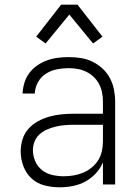

<svg xmlns="http://www.w3.org/2000/svg" viewBox="-20 -785 590 817"><path d="M233 12Q201 12 169.5 4Q138 -4 114.5 -25.5Q91 -47 79.5 -78Q68 -109 68 -141Q68 -167 76 -192.5Q84 -218 101.5 -237.5Q119 -257 142.5 -269.5Q166 -282 191 -289Q216 -296 242 -298.5Q268 -301 294 -301H418V-352Q418 -371 414.5 -390Q411 -409 402 -426.5Q393 -444 379 -457.5Q365 -471 347.5 -479.5Q330 -488 311 -491.5Q292 -495 272 -495Q247 -495 222 -490Q197 -485 175.5 -471.5Q154 -458 141.5 -435Q129 -412 128 -387H76Q77 -410 84 -433Q91 -456 105 -474.5Q119 -493 138.5 -506.5Q158 -520 180 -528Q202 -536 225.5 -539Q249 -542 272 -542Q298 -542 324 -538Q350 -534 373.5 -522.5Q397 -511 416.5 -493Q436 -475 448 -452Q460 -429 465 -403.5Q470 -378 470 -352V0H418V-94Q407 -68 387.5 -47Q368 -26 343 -12.5Q318 1 290 6.5Q262 12 233 12ZM251 -35Q272 -35 293 -38.5Q314 -42 333.5 -50Q353 -58 370 -72Q387 -86 398 -103.5Q409 -121 413.5 -142Q418 -163 418 -184V-254H294Q275 -254 256 -252.5Q237 -251 218 -246.5Q199 -242 181.5 -234.5Q164 -227 149.5 -214.5Q135 -202 127.5 -183.5Q120 -165 120 -146Q120 -122 130 -99Q140 -76 159 -61Q178 -46 202.5 -40.5Q227 -35 251 -35ZM174 -600 134 -629 240 -765H310L416 -629L376 -600L275 -723Z"/></svg>

Font: Lode Dark
Style: Regular
Weight: 400
Monospace: yes
Designer: Belleve Invis
Foundry: Belleve Invis
Version: Version 29.2.0; ttfautohint (v1.8.3)